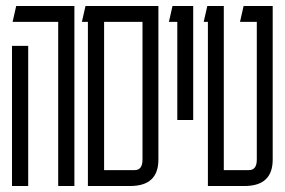

<svg xmlns="http://www.w3.org/2000/svg" viewBox="-20 -620 949 640"><path d="M174 0V-547H22L34 -600H228V0ZM20 0V-467H74V0Z M508 -600V-88Q508 0 414 0H273V-547H253L265 -600ZM455 -88V-547H327V-53H429Q455 -53 455 -88Z M571 -220V-547H543L555 -600H624V-220Z M889 -88Q889 0 795 0H673V-547H659L671 -600H726V-53H810Q836 -53 836 -88V-547H780L792 -600H889Z"/></svg>

Font: Karantina Light
Style: Regular
Weight: 300
Designer: Rony Koch
Foundry: Rony Koch
Version: Version 1.000; ttfautohint (v1.8.3)